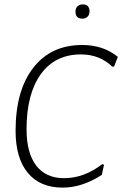

<svg xmlns="http://www.w3.org/2000/svg" viewBox="-20 -849 557 875"><path d="M357 -829Q388 -829 388 -797Q388 -782 379 -773Q370 -764 355 -764Q324 -764 324 -796Q324 -811 333 -820Q342 -829 357 -829ZM355 -644Q450 -644 517 -590L500 -546L492 -545Q434 -601 349 -601Q231 -601 166 -511Q101 -421 101 -260Q101 -152 145 -94.5Q189 -37 272 -37Q363 -37 446 -101L454 -98L444 -52Q354 6 266 6Q162 6 106.5 -61.5Q51 -129 51 -253Q51 -436 131.5 -540Q212 -644 355 -644Z"/></svg>

Font: Alegreya Sans SC Light
Style: Italic
Weight: 300
Italic angle: -7°
Designer: Juan Pablo del Peral
Foundry: Huerta Tipografica
Version: Version 2.007